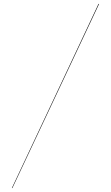

<svg xmlns="http://www.w3.org/2000/svg" viewBox="-20 -800 560 970"><path d="M477.5 -780H480.5L42.5 150H40Z"/></svg>

Font: Bodoni* 72pt Fatface
Style: Regular
Weight: 900
Version: Version 2.3